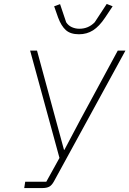

<svg xmlns="http://www.w3.org/2000/svg" viewBox="-20 -955 657 975"><path d="M108 -32H215L282 -153L133 -698H168L263 -348L305 -194H307L388 -347L578 -698H617L254 -34Q243 -14 230 -7Q217 0 194 0H103ZM381 -781Q338 -781 314.5 -802Q291 -823 275 -866L255 -923L285 -934L316 -842Q327 -825 345 -817Q363 -809 383 -809Q429 -809 461 -842L522 -935L552 -923L514 -866Q484 -821 452.5 -801Q421 -781 381 -781Z"/></svg>

Font: IBM Plex Mono ExtraLight
Style: Italic
Weight: 200
Italic angle: -9°
Monospace: yes
Designer: Mike Abbink, Paul van der Laan, Pieter van Rosmalen
Foundry: Bold Monday
Version: Version 2.3